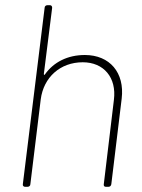

<svg xmlns="http://www.w3.org/2000/svg" viewBox="-20 -720 549 740"><path d="M307 -508C241 -508 187 -481 153 -433C151 -430 149 -431 149 -435L181 -690C181 -696 178 -700 172 -700H163C157 -700 152 -696 152 -690L68 -10C67 -4 71 0 77 0H86C92 0 97 -4 97 -10L137 -337C148 -422 212 -480 299 -480C380 -480 430 -421 419 -335L380 -10C379 -4 382 0 388 0H398C404 0 408 -4 409 -10L449 -340C461 -440 403 -508 307 -508Z"/></svg>

Font: Barlow Thin
Style: Italic
Weight: 250
Italic angle: -7°
Designer: Jeremy Tribby
Foundry: Tribby Type
Version: Version 1.422;hotconv 1.0.109;makeotfexe 2.5.65596